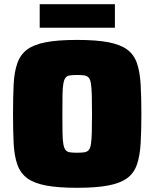

<svg xmlns="http://www.w3.org/2000/svg" viewBox="-20 -886 735 914"><path d="M347 8Q256 8 198.5 -3Q141 -14 109 -38Q77 -62 62.5 -103Q48 -144 45 -203.5Q42 -263 42 -344Q42 -425 45 -484.5Q48 -544 62.5 -585Q77 -626 109 -650Q141 -674 198.5 -685Q256 -696 347 -696Q438 -696 495.5 -685Q553 -674 585.5 -650Q618 -626 632 -585Q646 -544 649.5 -484.5Q653 -425 653 -344Q653 -263 649.5 -203.5Q646 -144 632 -103Q618 -62 585.5 -38Q553 -14 495.5 -3Q438 8 347 8ZM347 -159Q368 -159 381.5 -161Q395 -163 402.5 -172Q410 -181 413 -200.5Q416 -220 417 -255Q418 -290 418 -344Q418 -398 417 -433Q416 -468 413 -487.5Q410 -507 402.5 -516Q395 -525 381.5 -527Q368 -529 347 -529Q326 -529 312.5 -527Q299 -525 292 -516Q285 -507 281.5 -487.5Q278 -468 277.5 -433Q277 -398 277 -344Q277 -290 277.5 -255Q278 -220 281.5 -200.5Q285 -181 292 -172Q299 -163 312.5 -161Q326 -159 347 -159ZM169 -754V-866H527V-754Z"/></svg>

Font: Saira Thin Black
Style: Regular
Weight: 900
Version: Version 1.101